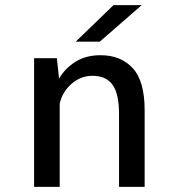

<svg xmlns="http://www.w3.org/2000/svg" viewBox="-20 -726 690 746"><path d="M112.5 0V-500H201L209.5 -420.5Q232 -460 272.8 -485.8Q313.5 -511.5 371 -511.5Q449 -511.5 495.5 -461.5Q542 -411.5 542 -297.5V0H442.5V-282.5Q442.5 -362 417.2 -396.8Q392 -431.5 339 -431.5Q293.5 -431.5 257.8 -400.2Q222 -369 212 -323V0ZM367.5 -564H274L421 -706H530.5Z"/></svg>

Font: Trispace
Style: Regular
Weight: 400
Designer: Tyler Finck
Foundry: Etcetera Type Company
Version: Version 1.210; ttfautohint (v1.8.3)